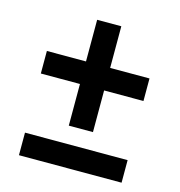

<svg xmlns="http://www.w3.org/2000/svg" viewBox="-97 -712 754 806"><g transform="rotate(15 280.0 -309.0)"><path d="M227 -626H332V-166H227ZM503 -445V-347H57V-445ZM503 -90V8H57V-90Z"/></g></svg>

Font: Roboto Serif 20pt SemiBold
Style: Regular
Weight: 600
Version: Version 1.008